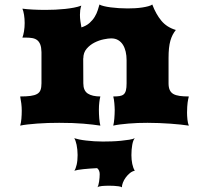

<svg xmlns="http://www.w3.org/2000/svg" viewBox="-20 -547 872 836"><path d="M67.9 0Q71.8 -12.7 73.2 -30.3Q74.7 -47.9 74.7 -64.9Q74.7 -80.6 72.8 -96.2Q70.8 -111.8 67.9 -127Q95.2 -127 113 -129.4Q130.9 -131.8 141.6 -137.9Q152.3 -144 156.5 -155.3Q160.6 -166.5 160.6 -184.1V-319.8Q160.2 -340.8 155.3 -353.3Q150.4 -365.7 141.8 -372.3Q133.3 -378.9 120.8 -381.1Q108.4 -383.3 92.8 -383.3H77.6Q81.5 -393.1 84.5 -410.4Q87.4 -427.7 87.4 -446.8Q87.4 -465.3 84.7 -482.2Q82 -499 77.6 -509.3Q95.7 -506.8 122.1 -505.4Q148.4 -503.9 177.7 -503.9Q199.2 -503.9 220.9 -504.9Q242.7 -505.9 263.2 -508.1Q283.7 -510.3 301.8 -513.7Q319.8 -517.1 334 -522.5Q330.6 -512.7 329.3 -502.7Q328.1 -492.7 328.1 -482.4Q328.1 -468.3 330.1 -454.6Q332 -440.9 334.5 -427.7Q356 -434.6 369.9 -447Q383.8 -459.5 392.3 -473.6Q400.9 -487.8 405.5 -502.2Q410.2 -516.6 413.1 -527.3Q419.4 -523.4 432.4 -520.3Q445.3 -517.1 462.2 -514.9Q479 -512.7 498 -511.5Q517.1 -510.3 535.2 -510.3Q551.3 -510.3 567.9 -511.2Q584.5 -512.2 599.1 -514.4Q613.8 -516.6 625.5 -519.8Q637.2 -522.9 643.1 -527.3Q658.7 -485.8 682.4 -457Q706.1 -428.2 745.6 -416.5Q737.8 -406.7 731.9 -395.5Q726.1 -384.3 721.9 -369.9Q717.8 -355.5 715.8 -336.9Q713.9 -318.4 713.9 -293.9V-184.1Q713.9 -166.5 719 -155.3Q724.1 -144 734.6 -137.9Q745.1 -131.8 762 -129.4Q778.8 -127 802.2 -127Q800.8 -121.1 799.3 -114.7Q797.9 -108.4 796.9 -100.3Q795.9 -92.3 795.2 -81.8Q794.4 -71.3 794.4 -57.1Q794.4 -43 796.1 -26.4Q797.9 -9.8 802.2 0Q787.1 -2.4 766.4 -4.6Q745.6 -6.8 721.9 -8.5Q698.2 -10.3 672.6 -11.2Q647 -12.2 622.1 -12.2Q602.1 -12.2 580.8 -11.5Q559.6 -10.7 539.6 -9Q519.5 -7.3 502.2 -5.1Q484.9 -2.9 473.1 0Q474.6 -5.9 475.8 -13.7Q477.1 -21.5 477.8 -30.8Q478.5 -40 479 -49.8Q479.5 -59.6 479.5 -68.4Q479.5 -73.2 479 -81.5Q478.5 -89.8 477.8 -98.4Q477.1 -106.9 475.8 -114.7Q474.6 -122.6 473.1 -127Q489.7 -127 500.7 -128.7Q511.7 -130.4 518.6 -136.2Q525.4 -142.1 528.3 -153.6Q531.2 -165 531.2 -184.1V-285.6Q531.2 -304.7 527.3 -321.8Q523.4 -338.9 515.4 -351.8Q507.3 -364.7 494.6 -372.3Q481.9 -379.9 463.9 -379.9Q451.7 -379.9 431.4 -375.7Q411.1 -371.6 391.4 -361.6Q371.6 -351.6 357.2 -334.7Q342.8 -317.9 342.8 -293H342.3L342.8 -184.1Q342.8 -152.3 362.3 -139.6Q381.8 -127 417 -127Q414.1 -116.7 412.4 -101.6Q410.6 -86.4 410.6 -69.3Q410.6 -50.8 412.1 -32Q413.6 -13.2 417 0Q385.7 -4.9 342.8 -8.5Q299.8 -12.2 237.8 -12.2Q214.4 -12.2 189.7 -11.5Q165 -10.7 142.3 -9Q119.6 -7.3 100.1 -5.1Q80.6 -2.9 67.9 0ZM303.2 54.7Q312 57.6 325.2 60.3Q338.4 63 355 64.9Q371.6 66.9 390.1 68.1Q408.7 69.3 427.7 69.3Q445.3 69.3 466.3 68.6Q487.3 67.9 507.1 65.9Q526.9 64 543 61.3Q559.1 58.6 566.9 54.7Q559.6 63 555.9 83.3Q552.2 103.5 552.2 128.4Q552.2 148.9 555.9 166.7Q559.6 184.6 566.9 196.3Q555.2 198.7 545.2 207Q535.2 215.3 527.3 226.1Q519.5 236.8 515.1 248.3Q510.7 259.8 510.7 268.6Q506.8 265.6 496.8 264.2Q486.8 262.7 476.3 262.2Q465.8 261.7 457.8 261.7Q449.7 261.7 450.2 261.7Q444.8 261.7 437.7 262Q430.7 262.2 424.1 262.9Q417.5 263.7 412.1 264.9Q406.7 266.1 404.3 268.6Q409.2 259.8 411.6 242.9Q414.1 226.1 414.1 210.9Q414.1 202.6 411.1 195.8Q408.2 189 402.8 185.1Q387.2 186 371.8 187Q356.4 188 343.3 189.5Q330.1 190.9 319.8 192.6Q309.6 194.3 303.7 196.3Q309.6 188 313.7 170.4Q317.9 152.8 317.9 127.9Q317.9 116.2 316.7 104.7Q315.4 93.3 313.5 83.5Q311.5 73.7 308.8 66.4Q306.2 59.1 303.2 54.7Z"/></svg>

Font: Arbutus
Style: Regular
Weight: 400
Designer: Karolina Lach
Foundry: Sorkin Type Co.
Version: Version 1.003